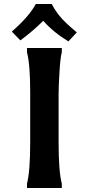

<svg xmlns="http://www.w3.org/2000/svg" viewBox="-20 -940 444 960"><path d="M273 -469V-230Q273 -82 289 -22V0H115V-22Q131 -82 131 -230V-479Q131 -618 115 -678V-700H289V-678Q282 -655 277.5 -581.5Q273 -508 273 -469ZM159 -920H239Q265 -867 314 -822Q331 -806 364 -778L322 -733Q249 -777 196 -836Q150 -789 82 -738L39 -782Q126 -858 159 -920Z"/></svg>

Font: Asul
Style: Bold
Weight: 700
Designer: Mariela Monsalve
Foundry: Mariela Monsalve
Version: Version 1.002